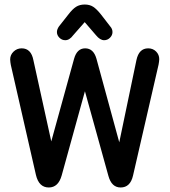

<svg xmlns="http://www.w3.org/2000/svg" viewBox="-20 -820 751 850"><path d="M207 -194 128 -553Q118 -606 76 -606Q55 -606 40 -591.5Q25 -577 25 -557Q25 -551 26 -544.5Q27 -538 28 -532L139 -46Q152 10 196 10Q238 10 253 -43L356 -416L460 -41Q474 10 514 10Q557 10 569 -43L682 -534Q683 -540 684 -546.5Q685 -553 685 -558Q685 -578 671 -592Q657 -606 636 -606Q595 -606 584 -554L508 -190L407 -560Q394 -606 357 -606Q321 -606 308 -560ZM355 -722 405 -664Q423 -642 441 -642Q456 -642 467 -653Q478 -664 478 -678Q478 -692 468 -703L427 -756Q408 -780 392.5 -790Q377 -800 355 -800Q333 -800 317 -790Q301 -780 282 -755L241 -703Q232 -690 232 -678Q232 -664 243 -653Q254 -642 269 -642Q288 -642 304 -664Z"/></svg>

Font: Beiruti SemiBold
Style: Regular
Weight: 600
Designer: Arlette Boutros
Foundry: Boutros
Version: Version 1.41